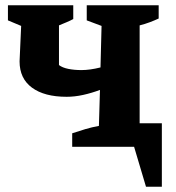

<svg xmlns="http://www.w3.org/2000/svg" viewBox="-20 -555 664 726"><path d="M232 -189Q148 -189 101 -223.5Q54 -258 54 -323L60 -457L10 -478V-535H257V-483Q246 -477 233 -471.5Q220 -466 203 -459V-309Q216 -299 238.5 -294.5Q261 -290 288 -290Q320 -290 360 -300L364 -457L308 -478V-535H580V-485Q565 -478 546.5 -471Q528 -464 508 -459V-89H592V151H532L487 0H253V-51Q280 -60 303.5 -67Q327 -74 354 -79L358 -215Q326 -203 294 -196Q262 -189 232 -189Z"/></svg>

Font: Piazzolla SC
Style: Bold
Weight: 700
Designer: Juan Pablo del Peral
Foundry: Huerta Tipografica
Version: Version 1.330